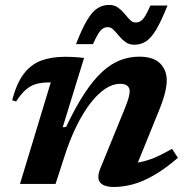

<svg xmlns="http://www.w3.org/2000/svg" viewBox="-20 -732 744 764"><path d="M44 -328 28.5 -333Q46 -401 74.8 -438.5Q103.5 -476 144.2 -491Q185 -506 238.5 -506Q252.5 -506 264.2 -505.5Q276 -505 287.8 -504.2Q299.5 -503.5 314.5 -501.5L229.5 -225.5L243 -227Q280.5 -306 316 -360Q351.5 -414 386.5 -446Q421.5 -478 457.8 -492.2Q494 -506.5 534 -506.5Q590.5 -506.5 617 -479.8Q643.5 -453 643.5 -412.5Q643.5 -392 636.8 -363.5Q630 -335 612 -290.5L511 -42L483.5 -83.5Q510 -82 536.8 -86.8Q563.5 -91.5 594.8 -104.5Q626 -117.5 664.5 -140L688 -104Q635.5 -59 590.5 -33.5Q545.5 -8 506.8 2Q468 12 433 12Q393.5 12 378.5 -5.8Q363.5 -23.5 379.5 -62.5L475.5 -297.5Q487.5 -327.5 491.8 -343Q496 -358.5 496 -369Q496 -382.5 486.8 -390.5Q477.5 -398.5 457.5 -398.5Q429 -398.5 399.2 -379Q369.5 -359.5 340.2 -321.8Q311 -284 284.2 -229.8Q257.5 -175.5 235.5 -106.5L201 0H59.5L182 -404Q181 -404 179.2 -404Q177.5 -404 176 -404Q147 -404 124.8 -398Q102.5 -392 83.2 -375.5Q64 -359 44 -328ZM646.5 -710Q622 -648.5 601.8 -614.5Q581.5 -580.5 560.8 -567.2Q540 -554 514.5 -554Q494 -554 479.5 -564.5Q465 -575 453.8 -588.8Q442.5 -602.5 432 -613.2Q421.5 -624 409 -624Q399 -624 390.2 -619Q381.5 -614 372 -599.5Q362.5 -585 350 -556.5H282.5Q306.5 -618.5 326.8 -652.2Q347 -686 368 -699.2Q389 -712.5 414.5 -712.5Q435 -712.5 449.5 -702Q464 -691.5 475.2 -677.8Q486.5 -664 496.8 -653.2Q507 -642.5 519.5 -642.5Q530 -642.5 538.8 -647.5Q547.5 -652.5 556.8 -667Q566 -681.5 578.5 -710Z"/></svg>

Font: Newsreader 9pt SemiBold
Style: Italic
Weight: 600
Italic angle: -17°
Designer: Hugues Gentile
Foundry: Production Type
Version: Version 1.003